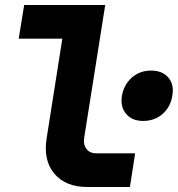

<svg xmlns="http://www.w3.org/2000/svg" viewBox="-20 -750 713 770"><path d="M331 0Q243 0 198 -53.5Q153 -107 167 -195L230 -595H55L77 -730H402L318 -200Q313 -171 326.5 -153Q340 -135 367 -135H522L501 0ZM554 -265Q510 -265 486 -293Q462 -321 469 -366Q477 -411 509 -439Q541 -467 586 -467Q631 -467 655 -439Q679 -411 671 -366Q664 -321 632 -293Q600 -265 554 -265Z"/></svg>

Font: JetBrains Mono NL ExtraBold
Style: Italic
Weight: 800
Italic angle: -9°
Monospace: yes
Designer: Philipp Nurullin, Konstantin Bulenkov
Foundry: JetBrains
Version: Version 2.305; ttfautohint (v1.8.4.7-5d5b)